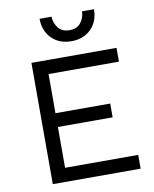

<svg xmlns="http://www.w3.org/2000/svg" viewBox="-95 -957 828 1029"><g transform="rotate(-10 319.0 -442.5)"><path d="M108 0V-660H571V-585H188V-372H486V-297H188V-75H586V0ZM488 -885Q488 -819 447 -778Q406 -737 340 -737Q274 -737 233 -778Q192 -819 192 -885H257Q258 -850 279 -823.5Q300 -797 340 -797Q381 -797 401.5 -823.5Q422 -850 423 -885Z"/></g></svg>

Font: Work Sans
Style: Regular
Weight: 400
Designer: Wei Huang
Foundry: Wei Huang
Version: Version 2.006; ttfautohint (v1.8.1.43-b0c9)